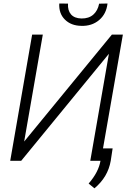

<svg xmlns="http://www.w3.org/2000/svg" viewBox="-20 -906 733 1082"><path d="M610.4 -710.9H672.4L548.3 0H488.8L593.8 -603L99.6 0H37.6L161.1 -710.9H221.2L116.2 -108.4ZM585.9 -886.2Q579.1 -826.7 538.1 -792.5Q497.1 -758.3 438 -760.3Q380.4 -761.2 345.7 -795.7Q311 -830.1 314 -886.2L363.3 -885.7Q360.8 -847.2 380.1 -825Q399.4 -802.7 439 -801.8Q480.5 -801.3 505.9 -823.7Q531.2 -846.2 538.6 -885.3ZM512.2 155.3 479.5 128.4Q535.6 64 546.4 -0.5L558.1 -69.8H614.7L604 0.5Q587.9 92.3 512.2 155.3Z"/></svg>

Font: RobotoInd Light
Style: Italic
Weight: 300
Italic angle: -12°
Designer: Google
Version: Version 2.001151; 2014